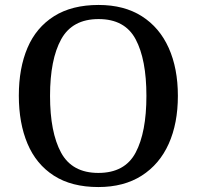

<svg xmlns="http://www.w3.org/2000/svg" viewBox="-20 -745 794 775"><path d="M377 10Q269 10 197.5 -36Q126 -82 91 -165Q56 -248 56 -359Q56 -470 91 -552Q126 -634 198 -679.5Q270 -725 378 -725Q481 -725 552.5 -679.5Q624 -634 661 -551.5Q698 -469 698 -358Q698 -247 661 -164.5Q624 -82 552 -36Q480 10 377 10ZM377 -47Q484 -47 527.5 -129Q571 -211 571 -358Q571 -505 527.5 -586.5Q484 -668 378 -668Q272 -668 227 -586.5Q182 -505 182 -358Q182 -211 226.5 -129Q271 -47 377 -47Z"/></svg>

Font: Noto Serif NP Hmong Medium
Style: Regular
Weight: 500
Designer: Dalton Maag Ltd
Foundry: Dalton Maag Ltd
Version: Version 1.001; ttfautohint (v1.8.4.7-5d5b)